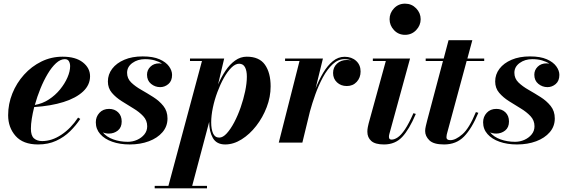

<svg xmlns="http://www.w3.org/2000/svg" viewBox="-20 -780 3102 1050"><path d="M149 -76Q149 -38 166 -23.2Q183 -8.5 210.5 -8.5Q263.5 -8.5 315.5 -43Q367.5 -77.5 407 -137L419 -129.5Q395.5 -94 363 -62Q330.5 -30 287 -10Q243.5 10 188 10Q106.5 10 65.5 -36.2Q24.5 -82.5 24.5 -150Q24.5 -211.5 47.5 -268.8Q70.5 -326 111.5 -371.5Q152.5 -417 206.5 -443.5Q260.5 -470 322.5 -470Q393.5 -470 433 -439Q472.5 -408 472.5 -363Q472.5 -315.5 434.5 -279.8Q396.5 -244 327.8 -222.2Q259 -200.5 167 -194.5Q158.5 -161 153.8 -130.8Q149 -100.5 149 -76ZM334.5 -456.5Q310.5 -456.5 286.5 -434.5Q262.5 -412.5 240.8 -376Q219 -339.5 201 -295.2Q183 -251 170.5 -206Q212 -213 247.2 -236Q282.5 -259 308.5 -291Q334.5 -323 349 -356.5Q363.5 -390 363.5 -418Q363.5 -433.5 357 -445Q350.5 -456.5 334.5 -456.5Z M896 -132Q896 -89 868.5 -57Q841 -25 794.2 -7.5Q747.5 10 689.5 10Q636 10 594 -4.8Q552 -19.5 528 -46.8Q504 -74 504 -111.5Q504 -141.5 523.8 -163Q543.5 -184.5 576.5 -184.5Q606.5 -184.5 626 -165.8Q645.5 -147 645.5 -115.5Q645.5 -83 624.5 -66.2Q603.5 -49.5 575.5 -49.5Q557.5 -49.5 542.5 -56Q562.5 -31 599.2 -17.8Q636 -4.5 679 -4.5Q705.5 -4.5 729.8 -15.2Q754 -26 769.5 -45Q785 -64 785 -89.5Q785 -121.5 763.2 -144.8Q741.5 -168 709.5 -187.2Q677.5 -206.5 645.5 -226.8Q613.5 -247 591.8 -272.5Q570 -298 570 -334.5Q570 -373 593.5 -404Q617 -435 659.8 -453.2Q702.5 -471.5 760.5 -471.5Q817 -471.5 852.2 -456Q887.5 -440.5 904.2 -417.2Q921 -394 921 -370.5Q921 -337.5 901 -320.5Q881 -303.5 856 -303.5Q828 -303.5 806 -321.5Q784 -339.5 784 -371.5Q784 -397 802.5 -415.2Q821 -433.5 851 -433.5Q858.5 -433.5 866 -432Q849.5 -443 825.8 -449.8Q802 -456.5 773 -456.5Q732.5 -456.5 703.8 -435.5Q675 -414.5 675 -382Q675 -351 697.2 -329.2Q719.5 -307.5 752.5 -288.8Q785.5 -270 818.2 -249.2Q851 -228.5 873.5 -200.5Q896 -172.5 896 -132Z M826 236.5H901L1084.5 -446.5H1019V-460H1206L1172.5 -318Q1190 -358.5 1213.2 -393.2Q1236.5 -428 1265.8 -449Q1295 -470 1329.5 -470Q1398 -470 1429 -426Q1460 -382 1460 -307.5Q1460 -250 1438.5 -193.8Q1417 -137.5 1381.2 -91.5Q1345.5 -45.5 1301.2 -17.8Q1257 10 1211.5 10Q1164.5 10 1144.2 -25.2Q1124 -60.5 1124 -113.5L1031 236.5H1112V250H826ZM1135 -111Q1135 -73.5 1145.2 -50.5Q1155.5 -27.5 1179 -27.5Q1199 -27.5 1220 -50.5Q1241 -73.5 1260.8 -110.8Q1280.5 -148 1296 -192.5Q1311.5 -237 1320.8 -281.2Q1330 -325.5 1330 -361Q1330 -393.5 1319.8 -412.5Q1309.5 -431.5 1287.5 -431.5Q1267 -431.5 1245.5 -410.2Q1224 -389 1204.2 -353.8Q1184.5 -318.5 1168.8 -276.2Q1153 -234 1144 -190.8Q1135 -147.5 1135 -111Z M1618 -446.5H1539V-460H1746L1706 -296.5Q1724 -342.5 1747.5 -382Q1771 -421.5 1800.2 -445.5Q1829.5 -469.5 1864.5 -469.5Q1903 -469.5 1927.5 -447.2Q1952 -425 1952 -389Q1952 -355.5 1931 -332.5Q1910 -309.5 1876.5 -309.5Q1844.5 -309.5 1823 -329.5Q1801.5 -349.5 1801.5 -381Q1801.5 -412 1823 -432Q1844.5 -452 1877 -452Q1889.5 -452 1901 -449Q1884.5 -456.5 1864 -456.5Q1829 -456.5 1799.5 -429Q1770 -401.5 1746.2 -357.8Q1722.5 -314 1704.8 -264.5Q1687 -215 1675 -170.5L1633.5 0H1504.5Z M2110.5 -675Q2110.5 -709 2134.8 -734.5Q2159 -760 2195 -760Q2231 -760 2255.8 -734.5Q2280.5 -709 2280.5 -675Q2280.5 -641 2255.8 -615.2Q2231 -589.5 2195 -589.5Q2159 -589.5 2134.8 -615.2Q2110.5 -641 2110.5 -675ZM2254 -157Q2218 -72 2179.5 -31Q2141 10 2080 10Q2032 10 2010.5 -9Q1989 -28 1989 -59.5Q1989 -72.5 1991.5 -84.8Q1994 -97 1996 -105L2090 -446.5H2019V-460H2222.5L2109.5 -48Q2107 -39.5 2107 -31.5Q2107 -16.5 2121.5 -16.5Q2137 -16.5 2155.2 -28.8Q2173.5 -41 2194.8 -72.5Q2216 -104 2241 -161Z M2596 -163Q2560 -76.5 2517.5 -33.2Q2475 10 2408.5 10Q2351 10 2328 -12.8Q2305 -35.5 2305 -63.5Q2305 -75 2308.8 -91.2Q2312.5 -107.5 2316.5 -122.5L2402.5 -446.5H2308V-460H2406.5L2433 -560H2563L2536 -460H2628V-446.5H2532L2426 -55Q2424.5 -50 2423 -43.2Q2421.5 -36.5 2421.5 -29.5Q2421.5 -13.5 2443 -13.5Q2471.5 -13.5 2508.8 -45.8Q2546 -78 2582.5 -167Z M3014 -132Q3014 -89 2986.5 -57Q2959 -25 2912.2 -7.5Q2865.5 10 2807.5 10Q2754 10 2712 -4.8Q2670 -19.5 2646 -46.8Q2622 -74 2622 -111.5Q2622 -141.5 2641.8 -163Q2661.5 -184.5 2694.5 -184.5Q2724.5 -184.5 2744 -165.8Q2763.5 -147 2763.5 -115.5Q2763.5 -83 2742.5 -66.2Q2721.5 -49.5 2693.5 -49.5Q2675.5 -49.5 2660.5 -56Q2680.5 -31 2717.2 -17.8Q2754 -4.5 2797 -4.5Q2823.5 -4.5 2847.8 -15.2Q2872 -26 2887.5 -45Q2903 -64 2903 -89.5Q2903 -121.5 2881.2 -144.8Q2859.5 -168 2827.5 -187.2Q2795.5 -206.5 2763.5 -226.8Q2731.5 -247 2709.8 -272.5Q2688 -298 2688 -334.5Q2688 -373 2711.5 -404Q2735 -435 2777.8 -453.2Q2820.5 -471.5 2878.5 -471.5Q2935 -471.5 2970.2 -456Q3005.5 -440.5 3022.2 -417.2Q3039 -394 3039 -370.5Q3039 -337.5 3019 -320.5Q2999 -303.5 2974 -303.5Q2946 -303.5 2924 -321.5Q2902 -339.5 2902 -371.5Q2902 -397 2920.5 -415.2Q2939 -433.5 2969 -433.5Q2976.5 -433.5 2984 -432Q2967.5 -443 2943.8 -449.8Q2920 -456.5 2891 -456.5Q2850.5 -456.5 2821.8 -435.5Q2793 -414.5 2793 -382Q2793 -351 2815.2 -329.2Q2837.5 -307.5 2870.5 -288.8Q2903.5 -270 2936.2 -249.2Q2969 -228.5 2991.5 -200.5Q3014 -172.5 3014 -132Z"/></svg>

Font: Bodoni* 16pt
Style: Bold Italic
Weight: 700
Italic angle: -13°
Version: Version 2.3